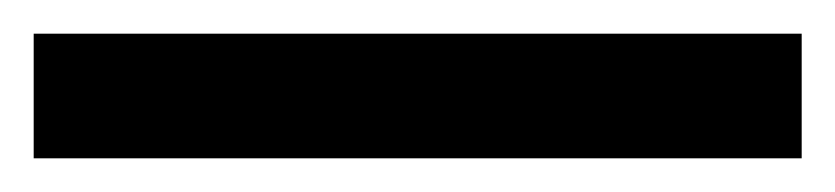

<svg xmlns="http://www.w3.org/2000/svg" viewBox="-22 63 496 114"><path d="M454 157H-2V83H454Z"/></svg>

Font: Noto Sans Georgian SemiCondensed Medium
Style: Regular
Weight: 500
Width: 4
Designer: Monotype Design Team, Akaki Razmadze
Foundry: Google LLC
Version: Version 2.005; ttfautohint (v1.8.4.7-5d5b)